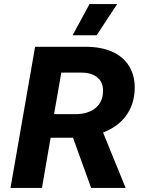

<svg xmlns="http://www.w3.org/2000/svg" viewBox="-20 -932 711 952"><path d="M32 0H188L231 -249H339H342L432 0H603L491 -275C586 -311 648 -386 648 -499C648 -618 564 -700 407 -700H154ZM561 -912H424L340 -757H459ZM248 -366 284 -572H383C453 -572 491 -537 491 -482C491 -409 438 -365 351 -366Z"/></svg>

Font: Fixel Display 20240404
Style: Bold Italic
Weight: 700
Italic angle: -10°
Designer: AlfaBravo + MacPaw
Foundry: Kyrylo Tkachov, Marchela Mozhyna, Serhii Makarenko, Maria Weinstein, Zakhar Kryvoshyya
Version: Version 1.211;Glyphs 3.2 (3225)